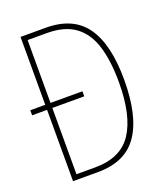

<svg xmlns="http://www.w3.org/2000/svg" viewBox="-133 -804 765 893"><g transform="rotate(-20 250.0 -357.0)"><path d="M74 0V-353H0V-378H74V-714H199Q334 -714 396.5 -625.5Q459 -537 459 -362Q459 -183 396.5 -91.5Q334 0 198 0ZM193 -25Q320 -25 376 -110Q432 -195 432 -360Q432 -465 409.5 -538.5Q387 -612 335 -650.5Q283 -689 194 -689H100V-378H258V-353H100V-25Z"/></g></svg>

Font: Noto Sans Mono ExtraCondensed Thin
Style: Regular
Weight: 100
Width: 2
Designer: Monotype Design Team
Foundry: Monotype Imaging Inc.
Version: Version 2.014; ttfautohint (v1.8.4.7-5d5b)